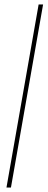

<svg xmlns="http://www.w3.org/2000/svg" viewBox="-20 -740 213 860"><path d="M9 100 153 -720H173L29 100Z"/></svg>

Font: DM Sans 28pt Thin
Style: Italic
Weight: 250
Italic angle: -10°
Version: Version 4.004;gftools[0.9.30]